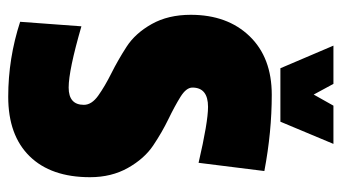

<svg xmlns="http://www.w3.org/2000/svg" viewBox="-202 -619 831 467"><g transform="rotate(90 213.5 -385.5)"><path d="M396 -613 376 -453Q277 -476 240 -476Q193 -476 193 -438Q193 -423 215.5 -409Q238 -395 270 -379.5Q302 -364 334 -342.5Q366 -321 388.5 -281Q411 -241 411 -189Q411 -94 360 -42Q309 10 215.5 10Q122 10 33 -19L44 -168Q151 -137 193 -137Q235 -137 235 -174Q235 -193 212.5 -209Q190 -225 158 -241Q126 -257 93.5 -278Q61 -299 38.5 -339Q16 -379 16 -434Q16 -523 68 -577Q120 -631 210.5 -631Q301 -631 396 -613ZM146 -652 91 -781H184L210 -733L237 -781H330L276 -652Z"/></g></svg>

Font: Passion One
Style: Regular
Weight: 400
Designer: Alejandro Lo Celso
Foundry: Fontstage
Version: Version 1.001